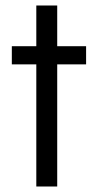

<svg xmlns="http://www.w3.org/2000/svg" viewBox="-20 -678 357 698"><path d="M112 0V-444H23V-510H112V-658H188V-510H293V-444H188V0Z"/></svg>

Font: Assailand
Style: Regular
Weight: 400
Designer: Hector Gatti with collaboration of the Omnibus-Type team
Foundry: Omnibus-Type
Version: Version 0.072;October 19, 2019;FontCreator 12.0.0.2547 64-bi